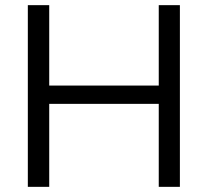

<svg xmlns="http://www.w3.org/2000/svg" viewBox="-20 -725 806 745"><path d="M88 0V-705H171V-393H596V-705H678V0H596V-322H171V0Z"/></svg>

Font: Winston
Style: Regular
Weight: 400
Designer: Original fonts by Vernon Adams / Changes by Cristiano Sobral
Foundry: Original fonts by Vernon Adams / Changes by Cristiano Sobral
Version: Version 2.503;July 17, 2020;FontCreator 13.0.0.2655 64-bit